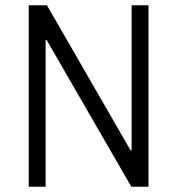

<svg xmlns="http://www.w3.org/2000/svg" viewBox="-20 -708 672 728"><path d="M89 0V-688H158L475 -138H479V-688H543V0H478L157 -556H153V0Z"/></svg>

Font: Saira Semi Condensed Light
Style: Regular
Weight: 300
Width: 4
Designer: Hector Gatti with collaboration of the Omnibus-Type team
Foundry: Omnibus-Type
Version: Version 1.001; ttfautohint (v1.8)